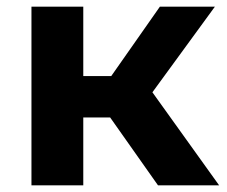

<svg xmlns="http://www.w3.org/2000/svg" viewBox="-20 -558 682 578"><path d="M455.7 0 276.2 -254.6 402.7 -330.5 639.7 0ZM74.7 0V-537.9H230.7V0ZM184.6 -204.3V-329.1H373V-204.3ZM417.8 -251.4 271.6 -267.2 461.3 -537.9H626.9Z"/></svg>

Font: Montserrat Thin
Style: Regular
Weight: 100
Designer: Julieta Ulanovsky
Foundry: Julieta Ulanovsky
Version: Version 9.000